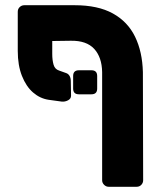

<svg xmlns="http://www.w3.org/2000/svg" viewBox="-20 -591 609 735"><path d="M282 -230Q260 -230 260 -252V-300Q260 -322 282 -322H330Q352 -322 352 -300V-252Q352 -230 330 -230ZM180 -434V-385Q180 -361 185 -343.5Q190 -326 206 -321L234 -311Q242 -308 246.5 -300Q251 -292 251 -281L252 -225Q252 -213 240.5 -207Q229 -201 217 -202L166 -209Q133 -214 106.5 -237Q80 -260 64 -300.5Q48 -341 48 -396V-546Q48 -557 55.5 -564Q63 -571 73 -571H266Q355 -571 412 -539.5Q469 -508 497 -450.5Q525 -393 527 -315L528 99Q528 109 521 116.5Q514 124 503 124H396Q386 124 378.5 116.5Q371 109 371 99V-315Q370 -372 340.5 -404Q311 -436 251 -435Z"/></svg>

Font: DVN-Rubik
Style: Bold
Weight: 700
Designer: Hubert and Fischer
Foundry: Hubert & Fischer
Version: Version 2.102